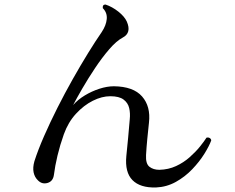

<svg xmlns="http://www.w3.org/2000/svg" viewBox="-20 -803 1040 848"><path d="M669 25Q599 27 565 -7.5Q531 -42 538 -114Q542 -150 546 -195.5Q550 -241 553 -275Q556 -303 550.5 -326Q545 -349 525.5 -363.5Q506 -378 467 -378Q430 -378 390 -358Q350 -338 315.5 -300.5Q281 -263 262 -210Q245 -162 234 -116Q223 -70 218 -30Q214 -2 190 5Q166 12 148 -6Q133 -20 128.5 -41.5Q124 -63 132 -91Q148 -141 174.5 -201.5Q201 -262 233.5 -326.5Q266 -391 301 -453Q336 -515 369 -568.5Q402 -622 429 -661Q449 -691 451.5 -719Q454 -747 434 -767Q432 -783 446 -783Q476 -773 503 -751.5Q530 -730 540 -708Q562 -658 522 -637Q494 -622 462.5 -585.5Q431 -549 400 -502.5Q369 -456 343.5 -412Q318 -368 303 -339Q324 -363 354.5 -381.5Q385 -400 419 -411Q453 -422 483 -422Q569 -421 607.5 -377Q646 -333 638 -262Q634 -225 630.5 -189Q627 -153 625 -118Q623 -80 640 -66.5Q657 -53 684 -53Q724 -54 757.5 -69.5Q791 -85 817.5 -108.5Q844 -132 863 -155.5Q882 -179 892 -195Q900 -197 906 -193.5Q912 -190 913 -183Q904 -158 882.5 -123.5Q861 -89 829 -55.5Q797 -22 756.5 0.5Q716 23 669 25Z"/></svg>

Font: Zen Old Mincho SemiBold
Style: Regular
Weight: 600
Version: Version 1.500